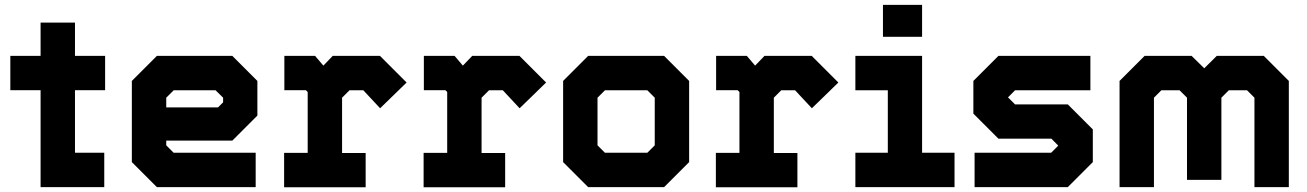

<svg xmlns="http://www.w3.org/2000/svg" viewBox="-20 -770 5378 790"><path d="M147 0V-399H22.5V-540H147V-677H288.5V-540H412.5V-399H288.5V-141.5H409V0ZM218 -71.5H347V-71H218V-471H349.5V-470.5H218V-614.5V-471H86V-471.5H218Z M936 -540 1039 -437V-294.5L936 -191.5H664V-172L694.5 -141.5H1032V0H625.5L522.5 -103V-437L625.5 -540ZM899.5 -471 963.5 -408V-315L910.5 -262H592V-403L661 -471ZM899.5 -471H661L592 -403V-137L657 -73H969.5H657L592 -137V-262H910.5L963.5 -315V-408ZM867 -398.5H694.5L664 -368V-328H877L898 -349V-368Z M1149 0.5V-141H1246V-391.5L1238.5 -399H1150V-540H1276.5L1310.5 -500L1349 -540H1543.5L1653 -430.5L1544 -324.5L1475 -398.5H1418L1387.5 -368V-140.5H1484.5V0.5ZM1213 -71H1420.5H1316V-408L1378.5 -470H1513.5L1558.5 -420L1513.5 -470H1378.5L1316 -408L1258 -470H1213H1258L1316.5 -408V-71H1213Z M1723 0.5V-141H1820V-391.5L1812.5 -399H1724V-540H1850.5L1884.5 -500L1923 -540H2117.5L2227 -430.5L2118 -324.5L2049 -398.5H1992L1961.5 -368V-140.5H2058.5V0.5ZM1787 -71H1994.5H1890V-408L1952.5 -470H2087.5L2132.5 -420L2087.5 -470H1952.5L1890 -408L1832 -470H1787H1832L1890.5 -408V-71H1787Z M2400 0 2297 -103V-437L2400 -540H2712.5L2815.5 -437V-103L2712.5 0ZM2440 -71H2678.5L2744 -141V-403L2678.5 -470H2436L2369.5 -403V-141ZM2440 -71 2369.5 -141V-403L2436 -470H2678.5L2744 -403V-141L2678.5 -71ZM2469 -141.5H2643.5L2674 -172V-368L2643.5 -398.5H2469L2438.5 -368V-172Z M2925.5 0.5V-141H3022.5V-391.5L3015 -399H2926.5V-540H3053L3087 -500L3125.5 -540H3320L3429.5 -430.5L3320.5 -324.5L3251.5 -398.5H3194.5L3164 -368V-140.5H3261V0.5ZM2989.5 -71H3197H3092.5V-408L3155 -470H3290L3335 -420L3290 -470H3155L3092.5 -408L3034.5 -470H2989.5H3034.5L3093 -408V-71H2989.5Z M3613 -618.5V-750H3774V-618.5ZM3694 -676H3693.5V-700H3694ZM3499.5 0V-141.5H3633V-398.5H3499.5V-540H3774V-141.5H3907.5V0ZM3562.5 -71H3845H3701V-469.5H3562.5H3701V-71H3562.5Z M3990 0V-141.5H4305L4335.5 -172V-169.5L4306 -199.5H4088L3985 -302.5V-437L4088 -540H4466.5V-398.5H4156.5L4126 -368V-371L4156.5 -340.5H4373.5L4476.5 -237.5V-103L4373.5 0ZM4067 -72.5H4344L4406 -134.5V-213L4344 -272.5H4113L4056.5 -329.5V-408L4118 -469.5H4389.5H4118L4056.5 -408V-329.5L4113 -272.5H4344L4406 -213V-134.5L4344 -72.5H4067Z M4586.5 0V-437L4689.5 -540H4883L4935 -489L4986.5 -540H5180L5283 -437V0H5141.5V-368L5111 -398.5H5036L5005.5 -368V-30H4864V-368L4833.5 -398.5H4758.5L4728 -368V0ZM4656 -71H4655.5V-401L4724.5 -470H4863L4935 -398V-101H4934.5V-398L5007 -470H5145.5L5214.5 -401V-71H5214V-401L5145.5 -470H5007L4935 -398L4863 -470H4724.5L4656 -401Z"/></svg>

Font: Tourney Thin Black
Style: Regular
Weight: 900
Version: Version 1.015